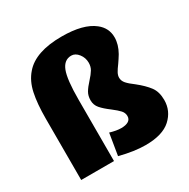

<svg xmlns="http://www.w3.org/2000/svg" viewBox="-164 -838 1019 1034"><g transform="rotate(-30 345.0 -320.5)"><path d="M568 -265Q612 -230 636 -198Q660 -166 660 -115Q660 -47 609 -0.5Q558 46 452 46Q383 46 293 23L315 -111Q355 -99 384 -99Q413 -99 429 -109Q445 -119 445 -139Q445 -159 431 -174.5Q417 -190 387 -213Q352 -239 333.5 -260.5Q315 -282 315 -311Q315 -339 327 -359.5Q339 -380 363 -406Q386 -431 397 -449.5Q408 -468 408 -492Q408 -523 389 -547.5Q370 -572 345 -572Q300 -572 280.5 -522Q261 -472 261 -346V35H57V-346Q57 -439 70.5 -502.5Q84 -566 121 -608Q188 -687 352 -687Q486 -687 550 -636Q597 -599 597 -541Q597 -497 571 -451Q557 -428 543 -408Q525 -384 517 -369Q509 -354 509 -340Q509 -320 523.5 -303.5Q538 -287 568 -265Z"/></g></svg>

Font: Lalezar
Style: Bold
Weight: 700
Designer: Borna Izadpanah
Foundry: Borna Izadpanah
Version: Version 1.003;January 24, 2021;FontCreator 13.0.0.2683 64-bi